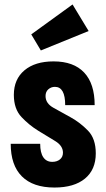

<svg xmlns="http://www.w3.org/2000/svg" viewBox="-20 -830 473 860"><path d="M409 -143Q409 -209 374 -245Q339 -281 296.5 -304.5Q254 -328 219 -347.5Q184 -367 184 -400Q184 -419 196.5 -430Q209 -441 226 -441Q249 -441 260.5 -420.5Q272 -400 272 -359H404Q404 -455 357 -505Q310 -555 220 -555Q137 -555 89.5 -515Q42 -475 42 -405Q42 -342 76.5 -305.5Q111 -269 152 -244Q193 -219 227.5 -198Q262 -177 262 -146Q262 -127 248.5 -116Q235 -105 214 -105Q188 -105 174 -125.5Q160 -146 160 -186H28Q28 -90 78 -40Q128 10 224 10Q312 10 360.5 -30Q409 -70 409 -143ZM163 -604 377 -691 305 -810 120 -676Z"/></svg>

Font: Secuela Black
Style: Regular
Weight: 900
Designer: Fernando Haro
Foundry: deFharo
Version: Version 1.704